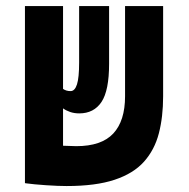

<svg xmlns="http://www.w3.org/2000/svg" viewBox="-20 -606 626 635"><path d="M200.2 9.3Q172.9 9.3 132.6 6.6Q92.3 3.9 63.5 0V-0.5H62.5V-585.9H188.5V-312Q198.7 -304.7 213.4 -304.7Q227.5 -304.7 234.6 -326.9Q241.7 -349.1 241.7 -399.4V-585.9H340.8V-395Q340.8 -306.6 315.7 -268.8Q290.5 -231 242.2 -231Q225.6 -231 212.2 -235.6Q198.7 -240.2 188.5 -247.6V-124Q219.2 -122.6 232.4 -122.6Q315.4 -122.6 354.5 -164.3Q393.6 -206.1 393.6 -287.6V-585.9H519.5V-287.6Q519.5 -219.7 505.4 -165Q491.2 -110.4 456.3 -71.3Q421.4 -32.2 359.1 -11.5Q296.9 9.3 200.2 9.3Z"/></svg>

Font: Cascadia Mono
Style: Bold
Weight: 700
Monospace: yes
Designer: Aaron Bell
Foundry: Saja Typeworks
Version: Version 2404.023; ttfautohint (v1.8.4)